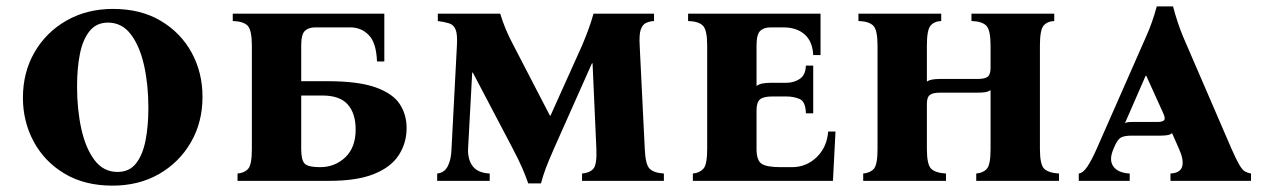

<svg xmlns="http://www.w3.org/2000/svg" viewBox="-20 -568 3964 603"><path d="M335 -540Q422 -540 485 -502.5Q548 -465 582 -402.5Q616 -340 616 -264Q616 -184 579.5 -121Q543 -58 479.5 -21.5Q416 15 333 15Q246 15 183 -22.5Q120 -60 86 -123Q52 -186 52 -261Q52 -341 88.5 -404Q125 -467 189 -503.5Q253 -540 335 -540ZM349 -28Q386 -28 407 -54.5Q428 -81 437 -126.5Q446 -172 446 -229Q446 -302 432.5 -362.5Q419 -423 391 -460Q363 -497 319 -497Q283 -497 261.5 -470.5Q240 -444 231 -399Q222 -354 222 -296Q222 -224 235.5 -163Q249 -102 277 -65Q305 -28 349 -28Z M1257 -166Q1257 -119 1232.5 -81Q1208 -43 1154.5 -21.5Q1101 0 1014 0H726V-23Q748 -25 759.5 -38Q771 -51 771 -100V-425Q771 -474 757.5 -487.5Q744 -501 711 -502V-525H1187V-375H1164Q1162 -433 1138.5 -457.5Q1115 -482 1080 -482H970Q949 -482 937.5 -471Q926 -460 926 -425V-313H1008Q1106 -313 1160 -293.5Q1214 -274 1235.5 -241Q1257 -208 1257 -166ZM926 -100Q926 -65 937 -54Q948 -43 985 -43Q1032 -43 1064.5 -74Q1097 -105 1097 -161Q1097 -212 1072 -240Q1047 -268 993 -268H926Z M1639 8Q1631 -15 1620.5 -39.5Q1610 -64 1589 -104L1465 -340H1463L1450 -100Q1449 -66 1465 -45.5Q1481 -25 1518 -23V0H1353V-23Q1375 -25 1386 -45.5Q1397 -66 1398 -100L1415 -425Q1417 -460 1411 -475Q1405 -490 1391 -494.5Q1377 -499 1355 -502V-525H1551Q1559 -499 1568.5 -476Q1578 -453 1593 -425L1707 -205H1709L1808 -425Q1819 -451 1828 -475.5Q1837 -500 1844 -525H2034V-502Q2020 -501 2009 -496Q1998 -491 1992.5 -475.5Q1987 -460 1989 -425L2005 -100Q2007 -51 2020.5 -38Q2034 -25 2065 -23V0H1808V-23Q1832 -25 1843.5 -38Q1855 -51 1853 -100L1841 -369H1839L1721 -104Q1702 -61 1693.5 -38Q1685 -15 1679 8Z M2156 0V-23Q2177 -25 2189 -38Q2201 -51 2201 -100V-425Q2201 -474 2187.5 -487.5Q2174 -501 2141 -502V-525H2557V-395H2534Q2532 -438 2507 -460Q2482 -482 2440 -482H2400Q2379 -482 2367.5 -471Q2356 -460 2356 -425V-298Q2364 -304 2375.5 -306Q2387 -308 2403 -308H2450Q2473 -308 2491.5 -320Q2510 -332 2511 -362H2534V-212H2511Q2510 -249 2491.5 -257Q2473 -265 2450 -265H2405Q2378 -265 2367 -256Q2356 -247 2356 -221V-100Q2356 -65 2371.5 -54Q2387 -43 2432 -43H2467Q2512 -43 2544.5 -74Q2577 -105 2581 -155H2604L2596 0Z M3246 -100Q3246 -51 3259.5 -38Q3273 -25 3306 -23V0H3046V-23Q3068 -25 3079.5 -38Q3091 -51 3091 -100V-285Q3084 -280 3074 -278.5Q3064 -277 3051 -277H2933Q2910 -277 2900.5 -270Q2891 -263 2891 -242V-100Q2891 -51 2904.5 -38Q2918 -25 2951 -23V0H2691V-23Q2713 -25 2724.5 -38Q2736 -51 2736 -100V-425Q2736 -474 2722.5 -487.5Q2709 -501 2676 -502V-525H2936V-502Q2914 -501 2902.5 -487.5Q2891 -474 2891 -425V-312Q2903 -320 2931 -320H3050Q3073 -320 3082 -327Q3091 -334 3091 -355V-425Q3091 -474 3077.5 -487.5Q3064 -501 3031 -502V-525H3291V-502Q3269 -501 3257.5 -487.5Q3246 -474 3246 -425Z M3848 -100Q3863 -66 3872.5 -50Q3882 -34 3890 -29.5Q3898 -25 3909 -23V0H3656V-23Q3688 -25 3693 -46Q3698 -67 3683 -100L3661 -150Q3656 -145 3646 -143.5Q3636 -142 3625 -142H3534Q3510 -142 3499.5 -135.5Q3489 -129 3479 -105L3477 -100Q3462 -66 3476.5 -45.5Q3491 -25 3528 -23V0H3368V-23Q3382 -25 3395.5 -45.5Q3409 -66 3424 -100L3579 -452Q3589 -474 3597.5 -498Q3606 -522 3613 -548H3664Q3678 -495 3696 -452ZM3616 -185Q3631 -185 3636 -190.5Q3641 -196 3633 -213L3580 -330H3578L3513 -181Q3518 -184 3524 -184.5Q3530 -185 3538 -185Z"/></svg>

Font: Bona Nova SC
Style: Bold
Weight: 700
Designer: Mateusz Machalski
Foundry: Capitalics
Version: Version 4.001; ttfautohint (v1.8.4.7-5d5b)